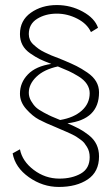

<svg xmlns="http://www.w3.org/2000/svg" viewBox="-20 -730 441 760"><path d="M59 -139Q68 -92 113.5 -57.5Q159 -23 215 -23Q265 -23 300 -43Q335 -63 335 -108Q335 -119 332.5 -129Q330 -139 324.5 -148Q319 -157 314 -163.5Q309 -170 298.5 -177.5Q288 -185 282 -189Q276 -193 262 -199.5Q248 -206 242.5 -208.5Q237 -211 221.5 -217.5Q206 -224 202 -226Q160 -243 134.5 -256.5Q109 -270 84 -298Q59 -326 59 -359Q59 -403 90.5 -435.5Q122 -468 183 -477Q154 -488 137.5 -496Q121 -504 100 -518.5Q79 -533 69 -552Q59 -571 59 -595Q59 -649 102 -679.5Q145 -710 205 -710Q260 -710 307.5 -684Q355 -658 368 -620L340 -603Q325 -636 286 -656Q247 -676 205 -676Q160 -676 127 -655.5Q94 -635 94 -595Q94 -583 98.5 -572.5Q103 -562 113 -553Q123 -544 132.5 -537Q142 -530 157.5 -522.5Q173 -515 182.5 -511Q192 -507 209.5 -500.5Q227 -494 233 -491Q264 -478 283 -468.5Q302 -459 325.5 -443Q349 -427 360.5 -407.5Q372 -388 372 -364Q372 -257 247 -242Q275 -230 293 -220.5Q311 -211 331.5 -195Q352 -179 362 -158Q372 -137 372 -111Q372 -50 327.5 -20Q283 10 213 10Q149 10 94.5 -28.5Q40 -67 30 -123ZM209 -467Q154 -455 124 -426Q94 -397 94 -363Q94 -346 103 -330.5Q112 -315 122 -305.5Q132 -296 153.5 -284.5Q175 -273 184.5 -269Q194 -265 218 -255Q272 -264 303.5 -292Q335 -320 335 -361Q335 -380 324 -397Q313 -414 291 -427.5Q269 -441 252.5 -448.5Q236 -456 209 -467Z"/></svg>

Font: Renner
Style: Thin
Weight: 200
Version: Version 003.000 ; ttfautohint (v0.97) -l 8 -r 50 -G 200 -x 1